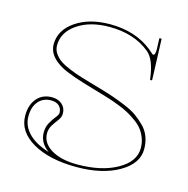

<svg xmlns="http://www.w3.org/2000/svg" viewBox="-84 -603 673 687"><g transform="rotate(15 252.5 -259.5)"><path d="M147.5 -23.9Q112.3 -48.8 112.3 -86.9Q112.3 -107.9 121.6 -124.3Q130.9 -140.6 139.9 -151.4Q148.9 -162.1 148.9 -169.4Q148.9 -185.1 138.4 -194.8Q127.9 -204.6 108.9 -204.6Q79.6 -204.6 62 -184.3Q44.4 -164.1 44.4 -128.4Q44.4 -93.8 70.8 -66.4Q97.2 -39.1 147.5 -23.9ZM242.7 -522.5Q336.4 -522.5 399.4 -472.2Q402.8 -469.2 407.5 -465.1Q412.1 -460.9 414.6 -459Q417 -457 418.9 -457Q426.3 -457 426.3 -480Q426.3 -481 426 -484.6Q425.8 -488.3 425.5 -498.3Q425.3 -508.3 424.8 -520H433.1L438.5 -370.1Q438.5 -366.7 434.6 -366.7Q430.7 -366.7 430.7 -370.1L430.2 -374Q421.4 -440.9 393.6 -463.9Q334.5 -512.7 242.7 -512.7Q170.9 -512.7 124.3 -481Q77.6 -449.2 77.6 -400.4Q77.6 -384.3 86.9 -370.6Q96.2 -356.9 110.4 -347.4Q124.5 -337.9 147.9 -328.4Q171.4 -318.8 192.4 -312.5Q213.4 -306.2 243.7 -297.4Q258.8 -293 266.1 -291Q296.4 -282.2 317.6 -274.9Q338.9 -267.6 365.5 -256.6Q392.1 -245.6 409.7 -233.2Q427.2 -220.7 443.4 -204.6Q459.5 -188.5 467.3 -167.5Q475.1 -146.5 475.1 -122.1Q475.1 -68.4 413.6 -33Q352.1 2.4 257.3 2.4Q156.2 2.4 94.5 -33.4Q32.7 -69.3 32.7 -128.4Q32.7 -168.5 53.5 -192.4Q74.2 -216.3 108.9 -216.3Q131.8 -216.3 146.5 -203.4Q161.1 -190.4 161.1 -169.4Q161.1 -156.7 151.9 -144.5Q142.6 -132.3 133.5 -118.2Q124.5 -104 124.5 -86.9Q124.5 -51.3 160.9 -29.3Q197.3 -7.3 257.3 -7.3Q346.7 -7.3 404.5 -39.8Q462.4 -72.3 462.4 -122.1Q462.4 -141.6 456.1 -158.7Q449.7 -175.8 439.9 -188.7Q430.2 -201.7 413.6 -213.6Q397 -225.6 381.6 -234.1Q366.2 -242.7 343 -251.5Q319.8 -260.3 302.2 -265.9Q284.7 -271.5 258.8 -278.8Q253.9 -280.3 243.7 -283.2Q152.8 -309.1 119.6 -327.1Q65.4 -356.9 64.9 -400.4Q64.9 -453.6 115.2 -488Q165.5 -522.5 242.7 -522.5Z"/></g></svg>

Font: ZnikomitNo24
Style: Thin
Weight: 300
Designer: gluk
Foundry: gluk
Version: Version 0.55